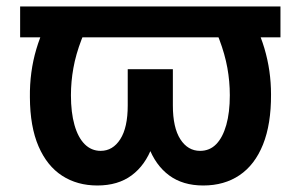

<svg xmlns="http://www.w3.org/2000/svg" viewBox="-20 -566 934 596"><path d="M850.6 -545.9V-450.2H42.5V-545.9ZM153.8 -545.9H280.8Q251 -490.2 233.2 -443.6Q215.3 -397 207.8 -354.7Q200.2 -312.5 200.2 -270.5Q200.2 -216.8 211.2 -178Q222.2 -139.2 242.9 -118.4Q263.7 -97.7 292.5 -97.7Q330.1 -97.7 353.3 -133.8Q376.5 -169.9 376.5 -238.8V-351.1H473.6V-249Q474.1 -169.4 452.6 -111.3Q431.2 -53.2 388.7 -21.7Q346.2 9.8 282.2 9.8Q219.7 9.8 172.9 -20.5Q126 -50.8 99.6 -111.8Q73.2 -172.9 72.8 -264.2Q71.8 -342.8 92.8 -413.6Q113.8 -484.4 153.8 -545.9ZM612.3 -545.9H739.7Q780.3 -484.9 800.8 -415.8Q821.3 -346.7 821.3 -272.9Q821.8 -180.7 796.4 -117.4Q771 -54.2 723.6 -22.2Q676.3 9.8 610.8 9.8Q547.4 9.8 504.9 -21.7Q462.4 -53.2 440.9 -111.3Q419.4 -169.4 419.4 -249V-351.1H516.6V-238.8Q516.6 -169.9 539.8 -133.8Q563 -97.7 601.1 -97.7Q630.9 -97.7 651.1 -118.4Q671.4 -139.2 682.4 -178Q693.4 -216.8 693.4 -270.5Q693.4 -313 685.8 -355.2Q678.2 -397.5 660.6 -444.1Q643.1 -490.7 612.3 -545.9Z"/></svg>

Font: V-Inter
Style: SemiBold-600
Weight: 600
Designer: Rasmus Andersson
Foundry: rsms
Version: Version 4.000;git-4146feb